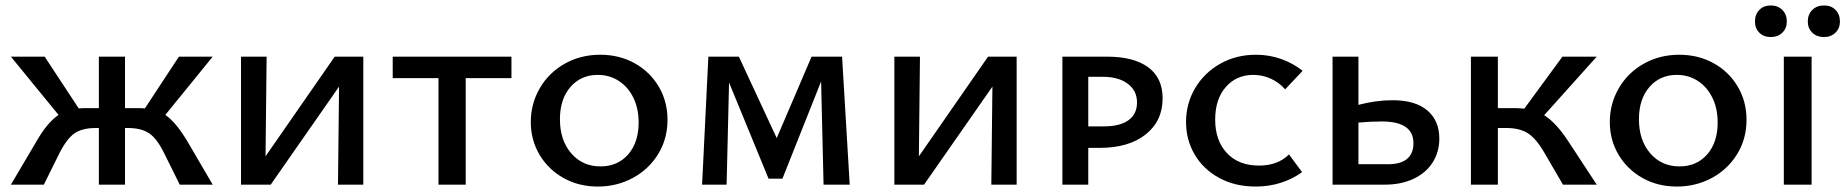

<svg xmlns="http://www.w3.org/2000/svg" viewBox="-20 -678 6776 705"><path d="M671 -154 761 0H640L583 -115Q556 -170 527 -189Q498 -208 449 -208H439V0H343V-208H332Q283 -208 254.5 -189Q226 -170 198 -115L141 0H20L111 -154Q152 -227 195 -256L20 -470H144L269 -280Q278 -281 299 -281H343V-470H439V-281H482Q503 -281 512 -280L637 -470H761L587 -256Q627 -229 671 -154Z M1314 0H1221L1225 -360L974 0H865V-470H959L955 -104L1209 -470H1314Z M1858 -391H1690V0H1590V-391H1422V-470H1858Z M1929 -230Q1929 -297 1962 -354Q1995 -411 2053.5 -444Q2112 -477 2184 -477Q2254 -477 2310 -446Q2366 -415 2398.5 -360.5Q2431 -306 2431 -238Q2431 -168 2396.5 -112Q2362 -56 2303.5 -24.5Q2245 7 2175 7Q2105 7 2049 -24.5Q1993 -56 1961 -110Q1929 -164 1929 -230ZM2325 -228Q2325 -280 2305.5 -319.5Q2286 -359 2252 -381Q2218 -403 2175 -403Q2113 -403 2074.5 -358.5Q2036 -314 2036 -240Q2036 -163 2077.5 -115Q2119 -67 2185 -67Q2248 -67 2286.5 -111Q2325 -155 2325 -228Z M3004 0 2995 -379 2853 -22H2802L2657 -375L2648 0H2558L2581 -470H2693L2832 -171L2960 -470H3072L3100 0Z M3713 0H3620L3624 -360L3373 0H3264V-470H3358L3354 -104L3608 -470H3713Z M4249 -317Q4249 -234 4187 -184.5Q4125 -135 4017 -135H3976V0H3881V-470H4045Q4143 -470 4196 -431Q4249 -392 4249 -317ZM4155 -302Q4155 -345 4121 -370.5Q4087 -396 4029 -396H3976V-214H4034Q4092 -214 4123.5 -236.5Q4155 -259 4155 -302Z M4335 -230Q4335 -298 4368.5 -354.5Q4402 -411 4460.5 -444Q4519 -477 4592 -477Q4640 -477 4684 -461.5Q4728 -446 4763 -418L4699 -350Q4677 -375 4646.5 -389Q4616 -403 4582 -403Q4520 -403 4481 -358.5Q4442 -314 4442 -239Q4442 -162 4485 -116Q4528 -70 4603 -70Q4672 -70 4713 -111L4761 -46Q4727 -21 4683.5 -7Q4640 7 4591 7Q4515 7 4457 -24.5Q4399 -56 4367 -110Q4335 -164 4335 -230Z M5265 -169Q5265 -120 5240.5 -81.5Q5216 -43 5170.5 -21.5Q5125 0 5065 0H4873V-470H4968V-293Q5033 -310 5093 -310Q5177 -310 5221 -272.5Q5265 -235 5265 -169ZM5170 -152Q5170 -232 5054 -232Q5015 -232 4968 -228V-75H5077Q5123 -75 5146.5 -94.5Q5170 -114 5170 -152Z M5742 -154 5843 0H5719L5652 -115Q5621 -169 5590.5 -188.5Q5560 -208 5511 -208H5480V0H5381V-470H5480V-281H5544Q5557 -281 5577 -279L5717 -470H5843L5650 -255Q5695 -227 5742 -154Z M5891 -230Q5891 -297 5924 -354Q5957 -411 6015.5 -444Q6074 -477 6146 -477Q6216 -477 6272 -446Q6328 -415 6360.5 -360.5Q6393 -306 6393 -238Q6393 -168 6358.5 -112Q6324 -56 6265.5 -24.5Q6207 7 6137 7Q6067 7 6011 -24.5Q5955 -56 5923 -110Q5891 -164 5891 -230ZM6287 -228Q6287 -280 6267.5 -319.5Q6248 -359 6214 -381Q6180 -403 6137 -403Q6075 -403 6036.5 -358.5Q5998 -314 5998 -240Q5998 -163 6039.5 -115Q6081 -67 6147 -67Q6210 -67 6248.5 -111Q6287 -155 6287 -228Z M6424 -599Q6424 -625 6440 -641.5Q6456 -658 6482 -658Q6508 -658 6524.5 -641.5Q6541 -625 6541 -599Q6541 -574 6524.5 -558Q6508 -542 6482 -542Q6456 -542 6440 -558Q6424 -574 6424 -599ZM6618 -599Q6618 -625 6634.5 -641.5Q6651 -658 6678 -658Q6704 -658 6720 -641.5Q6736 -625 6736 -599Q6736 -574 6719.5 -558Q6703 -542 6678 -542Q6651 -542 6634.5 -558Q6618 -574 6618 -599ZM6530 -470H6632V0H6530Z"/></svg>

Font: Ysabeau SC Semibold
Style: Regular
Weight: 600
Designer: Christian Thalmann (Catharsis Fonts)
Version: Version 0.003